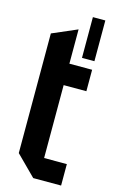

<svg xmlns="http://www.w3.org/2000/svg" viewBox="-119 -818 519 865"><g transform="rotate(15 140.0 -385.0)"><path d="M202 -580V-770H260V-580ZM38 -650 154 -700V-540H260V-440H154V-100H260V0H130L38 -92Z"/></g></svg>

Font: Tektur Condensed Medium
Style: Regular
Weight: 500
Width: 3
Designer: Adam Jagosz
Foundry: Adam Jagosz
Version: Version 1.005;gftools[0.9.30]